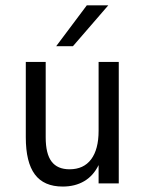

<svg xmlns="http://www.w3.org/2000/svg" viewBox="-20 -684 540 716"><path d="M76.2 -171.9V-453.1H150.4V-171.9Q150.4 -110.4 172.4 -81.5Q194.3 -52.7 239.3 -52.7Q292 -52.7 319.8 -89.8Q347.7 -127 347.7 -196.3V-453.1H422.9V0H347.7V-68.4Q328.1 -28.3 293.9 -8.3Q259.8 11.7 213.9 11.7Q143.6 11.7 109.9 -33.7Q76.2 -79.1 76.2 -171.9ZM303.7 -664.1H383.8L252 -511.7H189.5Z"/></svg>

Font: BabelStone Pseudographica Colour
Style: Regular
Weight: 400
Designer: Andrew West
Foundry: BabelStone
Version: Version 16.0.0